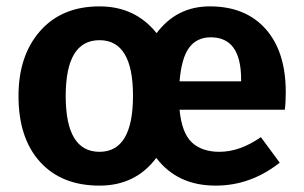

<svg xmlns="http://www.w3.org/2000/svg" viewBox="-20 -566 952 602"><path d="M292 -90Q397 -90 397 -266Q397 -440 292 -440Q186 -440 186 -265Q186 -90 292 -90ZM736 -311V-317Q736 -449 641 -449Q597 -449 573 -416.5Q549 -384 543 -311ZM876 -277Q876 -244 873 -222H543Q550 -149 581.5 -119.5Q613 -90 668 -90Q732 -90 798 -136L857 -56Q766 16 656 16Q536 16 470 -71Q405 16 292 16Q173 16 105.5 -58.5Q38 -133 38 -265Q38 -392 106 -469Q174 -546 292 -546Q404 -546 471 -462Q534 -546 638 -546Q750 -546 813 -475Q876 -404 876 -277Z"/></svg>

Font: FiraSans
Style: Regular
Weight: 600
Designer: Carrois Corporate & Edenspiekermann AG
Foundry: Carrois Corporate GbR & Edenspiekermann AG
Version: Version 3.106;PS 003.106;hotconv 1.0.70;makeotf.lib2.5.58329